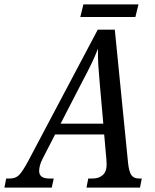

<svg xmlns="http://www.w3.org/2000/svg" viewBox="-67 -848 701 868"><path d="M-47 0 -39 -41H-22Q3 -41 18.5 -56Q34 -71 60 -119L375 -714H452L512 -111Q516 -73 526.5 -57Q537 -41 562 -41H574L566 0H324L332 -41H352Q380 -41 397.5 -56.5Q415 -72 415 -103Q415 -115 414 -127L404 -240H182L127 -133Q117 -114 113.5 -100Q110 -86 110 -75Q110 -41 156 -41H176L167 0ZM305 -479 207 -289H400L384 -470Q380 -514 377.5 -553Q375 -592 376 -628Q362 -592 346 -559Q330 -526 305 -479ZM296 -771 310 -828H559L545 -771Z"/></svg>

Font: Noto Serif Condensed
Style: Italic
Weight: 400
Width: 3
Italic angle: -12°
Designer: Monotype Design Team
Foundry: Monotype Imaging Inc.
Version: Version 2.014; ttfautohint (v1.8.4.7-5d5b)